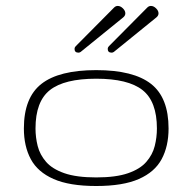

<svg xmlns="http://www.w3.org/2000/svg" viewBox="-20 -619 645 644"><path d="M302.7 4.9Q212.9 4.9 159.7 -18.6Q106.4 -42 83.3 -85.2Q60.1 -128.4 60.1 -188Q60.1 -291.5 118.9 -337.6Q177.7 -383.8 302.7 -383.8Q427.7 -383.8 486.6 -337.6Q545.4 -291.5 545.4 -188Q545.4 -128.4 522.2 -85.2Q499 -42 445.8 -18.6Q392.6 4.9 302.7 4.9ZM302.7 -23.9Q369.1 -23.9 409.7 -38.1Q450.2 -52.2 470.9 -76.2Q491.7 -100.1 499 -129.2Q506.3 -158.2 506.3 -188Q506.3 -278.8 458 -316.9Q409.7 -355 302.7 -355Q195.8 -355 147.5 -316.9Q99.1 -278.8 99.1 -188Q99.1 -158.2 106.4 -129.2Q113.8 -100.1 134.5 -76.2Q155.3 -52.2 195.8 -38.1Q236.3 -23.9 302.7 -23.9ZM354.5 -442.4Q341.3 -442.4 341.3 -455.1Q341.3 -460 345.2 -463.9L474.1 -593.8Q479.5 -599.1 486.3 -599.1Q495.1 -599.1 503.4 -591.1Q511.7 -583 511.7 -574.2Q511.7 -566.4 504.4 -560.5L361.8 -444.8Q358.4 -442.4 354.5 -442.4ZM243.2 -442.4Q230 -442.4 230 -455.1Q230 -460 233.9 -463.9L362.8 -593.8Q368.2 -599.1 375 -599.1Q383.8 -599.1 392.1 -591.1Q400.4 -583 400.4 -574.2Q400.4 -566.4 393.1 -560.5L250.5 -444.8Q247.1 -442.4 243.2 -442.4Z"/></svg>

Font: Gruppo
Style: Regular
Weight: 400
Designer: Vernon Adams
Foundry: Vernon Adams
Version: Version 1.001; ttfautohint (v1.8.4.7-5d5b);gftools[0.9.28]